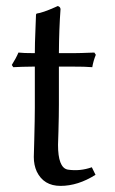

<svg xmlns="http://www.w3.org/2000/svg" viewBox="-20 -605 380 635"><path d="M95.2 -429.2Q95.2 -460.9 97.2 -506.3Q98.6 -540 99.1 -557.1L101.1 -560.1Q121.6 -563 161.1 -580.6Q167 -583 170.9 -585Q179.2 -583 180.2 -575.2Q175.3 -509.3 174.8 -429.2H222.2Q241.7 -429.2 292 -431.2L296.9 -423.8Q288.6 -403.3 285.2 -382.8Q264.2 -384.8 212.9 -384.8H174.8V-258.8Q174.8 -223.6 173.3 -170.4Q172.4 -138.2 171.9 -126Q171.9 -51.8 202.6 -44.4Q204.6 -43.9 205.1 -43.9Q244.6 -38.1 283.7 -51.8L295.9 -26.9Q237.8 9.8 180.2 9.8Q124.5 9.8 101.6 -37.6Q91.8 -59.1 91.8 -85.9Q91.8 -98.1 93.3 -141.1Q95.2 -213.4 95.2 -248V-384.8Q48.3 -384.3 23.9 -382.8L19 -390.1Q33.2 -412.6 41 -431.2Q56.2 -429.2 95.2 -429.2Z"/></svg>

Font: Linux Biolinum O
Style: Regular
Weight: 400
Designer: Philipp H. Poll
Foundry: Philipp H. Poll
Version: Version 1.0.4